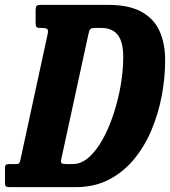

<svg xmlns="http://www.w3.org/2000/svg" viewBox="-58 -770 699 790"><path d="M-37.5 -16.5V-77Q-37.5 -89 -33.2 -92Q-29 -95 -17 -95H7Q20 -95 22.2 -100.2Q24.5 -105.5 27 -117L138 -629.5Q141.5 -646 136.5 -650.5Q131.5 -655 113 -655H110.5Q95 -655 91.8 -659.2Q88.5 -663.5 88.5 -678.5V-726.5Q88.5 -741 92.5 -745.5Q96.5 -750 111 -750H386.5Q473 -750 524.5 -721.2Q576 -692.5 598.8 -641.5Q621.5 -590.5 621.5 -522.5Q621.5 -451 607.8 -377.2Q594 -303.5 565.8 -236Q537.5 -168.5 493.8 -115.2Q450 -62 390.2 -31Q330.5 0 254 0H-17.5Q-28.5 0 -33 -2.8Q-37.5 -5.5 -37.5 -16.5ZM214 -95H241.5Q276.5 -95 307.8 -122.8Q339 -150.5 364.8 -197.2Q390.5 -244 409.5 -301.8Q428.5 -359.5 438.8 -420Q449 -480.5 449 -535Q449 -598.5 426.2 -626.8Q403.5 -655 359 -655H334Q318 -655 313.5 -650.2Q309 -645.5 305.5 -628L194.5 -117Q191.5 -102.5 195.2 -98.8Q199 -95 214 -95Z"/></svg>

Font: Besley* Condensed
Style: Bold Italic
Weight: 700
Width: 3
Italic angle: -13°
Designer: Owen Earl
Foundry: indestructible type*
Version: Version 3.000; ttfautohint (v1.8.3)